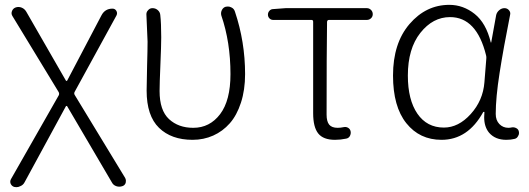

<svg xmlns="http://www.w3.org/2000/svg" viewBox="-20 -567 2195 796"><path d="M82 188.5Q76.2 200.2 63.5 205.1Q56.6 209 47.9 209Q43.9 209 39.1 208Q29.3 205.1 24.4 195.3Q22.5 190.4 22.5 186.5Q22.5 180.7 25.4 175.8L223.6 -171.9Q226.6 -177.7 223.6 -184.6L31.2 -501Q25.4 -510.7 29.8 -521.5Q34.2 -532.2 44.9 -536.1Q50.8 -538.1 56.6 -538.1Q63.5 -538.1 70.3 -535.2Q82 -530.3 88.9 -518.6L252.9 -233.4Q253.9 -231.4 255.9 -231.4Q257.8 -231.4 258.8 -233.4L400.4 -502.9Q415 -531.2 446.3 -531.2Q457 -531.2 462.4 -522Q467.8 -512.7 462.9 -502.9L289.1 -185.5Q286.1 -178.7 290 -172.9L499 170.9Q502 176.8 502 182.6Q502 186.5 501 191.4Q497.1 202.1 486.3 205.1Q473.6 209 461.4 204.6Q449.2 200.2 443.4 188.5L258.8 -126Q257.8 -127.9 255.9 -127.9Q253.9 -127.9 252.9 -126Z M778.3 12.7Q690.4 12.7 639.2 -37.1Q587.9 -86.9 587.9 -191.4Q587.9 -224.6 589.8 -293Q591.8 -361.3 591.8 -394.5L586.9 -507.8Q586.9 -517.6 593.8 -524.4Q600.6 -533.2 612.3 -533.2Q625 -533.2 634.3 -524.9Q643.6 -516.6 644.5 -504.9Q648.4 -470.7 648.4 -412.1Q648.4 -377.9 645 -298.8Q641.6 -219.7 641.6 -189.5Q641.6 -109.4 680.7 -73.2Q719.7 -37.1 781.2 -37.1Q849.6 -37.1 892.6 -93.8Q935.5 -150.4 935.5 -259.8Q935.5 -392.6 897.5 -502.9Q894.5 -514.6 899.9 -525.4Q905.3 -536.1 916 -539.1Q920.9 -540 924.8 -540Q932.6 -540 939.5 -536.1Q950.2 -531.2 954.1 -518.6Q996.1 -393.6 996.1 -259.8Q996.1 -194.3 979 -141.6Q961.9 -88.9 932.6 -55.7Q903.3 -22.5 863.8 -4.9Q824.2 12.7 778.3 12.7Z M1369.1 12.7Q1320.3 12.7 1299.3 -13.7Q1278.3 -40 1278.3 -97.7V-476.6Q1278.3 -484.4 1271.5 -484.4H1112.3Q1103.5 -484.4 1097.2 -490.7Q1090.8 -497.1 1090.8 -506.3Q1090.8 -515.6 1097.2 -522.5Q1103.5 -529.3 1112.3 -529.3L1164.1 -533.2H1501Q1510.7 -533.2 1518.1 -525.9Q1525.4 -518.6 1525.4 -508.3Q1525.4 -498 1518.1 -491.2Q1510.7 -484.4 1501 -484.4H1343.8Q1336.9 -484.4 1335.9 -476.6Q1334 -345.7 1334 -91.8Q1334 -63.5 1344.7 -50.3Q1355.5 -37.1 1379.9 -37.1Q1391.6 -37.1 1405.3 -40Q1415 -42 1423.3 -37.1Q1431.6 -32.2 1433.6 -22.5Q1435.5 -12.7 1430.7 -3.4Q1425.8 5.9 1415 7.8Q1391.6 12.7 1369.1 12.7Z M1810.5 12.7Q1719.7 12.7 1664.6 -56.2Q1609.4 -125 1609.4 -253.9Q1609.4 -387.7 1677.7 -467.3Q1746.1 -546.9 1842.8 -546.9Q1900.4 -546.9 1947.8 -509.3Q1995.1 -471.7 2014.6 -391.6Q2014.6 -390.6 2015.6 -390.6Q2016.6 -390.6 2016.6 -391.6L2037.1 -504.9Q2040 -516.6 2049.8 -524.9Q2059.6 -533.2 2071.3 -533.2Q2083 -533.2 2090.3 -524.4Q2097.7 -515.6 2094.7 -504.9Q2067.4 -368.2 2051.3 -265.1Q2035.2 -162.1 2035.2 -94.7Q2035.2 -68.4 2050.3 -52.7Q2065.4 -37.1 2087.9 -37.1Q2094.7 -37.1 2103.5 -39.1Q2112.3 -40 2120.6 -35.6Q2128.9 -31.2 2130.9 -22.5Q2131.8 -18.6 2131.8 -15.6Q2131.8 -8.8 2127.9 -2.9Q2123 6.8 2113.3 8.8Q2097.7 12.7 2079.1 12.7Q2033.2 12.7 2007.8 -16.6Q1987.3 -41 1987.3 -81.1Q1987.3 -90.8 1988.3 -101.6Q1988.3 -103.5 1986.3 -103.5Q1984.4 -103.5 1983.4 -102.5Q1919.9 12.7 1810.5 12.7ZM1820.3 -38.1Q1880.9 -38.1 1931.6 -94.2Q1982.4 -150.4 1988.3 -225.6L1996.1 -323.2Q1997.1 -331.1 1995.1 -337.9Q1956.1 -496.1 1845.7 -496.1Q1774.4 -496.1 1722.7 -430.7Q1670.9 -365.2 1670.9 -253.9Q1670.9 -153.3 1710.4 -95.7Q1750 -38.1 1820.3 -38.1Z"/></svg>

Font: Gen Jyuu Gothic Light
Style: Regular
Weight: 200
Designer: [Source Han Sans]
Ryoko NISHIZUKA  (kana & ideographs); Paul D. Hunt (Latin, Greek & Cyrillic); Wenlong ZHANG  (bopomofo
Version: Version 1.002.20150607